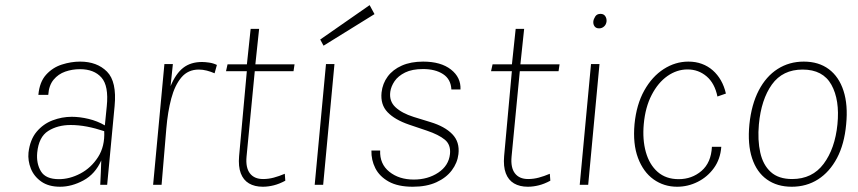

<svg xmlns="http://www.w3.org/2000/svg" viewBox="-20 -720 3342 748"><path d="M214 7.5Q169.5 7.5 141 -12.5Q112.5 -32.5 100.2 -63.2Q88 -94 91 -125.5Q97 -176 122.5 -206.5Q148 -237 184.5 -251Q221 -265 259.5 -265Q290.5 -265 325 -256.8Q359.5 -248.5 388.5 -231.5L396 -306.5Q404 -385.5 375.2 -418Q346.5 -450.5 291.5 -450.5Q261.5 -450.5 234.2 -441Q207 -431.5 188.8 -409.5Q170.5 -387.5 168 -350.5H129.5Q134 -400.5 159.5 -428.8Q185 -457 221 -468.5Q257 -480 292 -480Q358 -480 396.8 -441Q435.5 -402 426.5 -307L397.5 0H370.5Q371.5 -24.5 372.8 -47.8Q374 -71 374.5 -95Q351 -42 305.2 -17.2Q259.5 7.5 214 7.5ZM209.5 -22Q251.5 -22 293.2 -44Q335 -66 362 -108Q389 -150 386 -209Q351.5 -220.5 318.8 -226.8Q286 -233 255.5 -233Q204.5 -233 167.8 -209.8Q131 -186.5 125 -125.5Q121 -83 139.5 -52.5Q158 -22 209.5 -22Z M576.5 0 620.5 -470.5H653.5L644.5 -384.5Q665 -433.5 694 -456Q723 -478.5 767 -478.5Q778.5 -478.5 794.5 -476.2Q810.5 -474 825 -467L816 -434.5Q801 -441 785.5 -445Q770 -449 754.5 -449Q712.5 -449 686.8 -418.5Q661 -388 647.2 -336.2Q633.5 -284.5 628 -219.5L609.5 0Z M1004 7.5Q972 7.5 950 -5.5Q928 -18.5 918 -45Q908 -71.5 911.5 -112L942.5 -452.5L963 -442.5H860.5L866.5 -469.5H964.5L939.5 -447L956.5 -607.5H989.5L972.5 -447L952.5 -469.5H1127.5L1123.5 -442.5H949L973.5 -452.5L940.5 -110Q936.5 -67 953.5 -44.8Q970.5 -22.5 1005 -22.5Q1026 -22.5 1046.5 -28Q1067 -33.5 1089.5 -43L1091.5 -16Q1068.5 -3.5 1046.5 2Q1024.5 7.5 1004 7.5Z M1206 0 1250 -470.5H1283L1239 0ZM1240.5 -542 1227.5 -566 1420 -700 1439 -665Z M1588 7.5Q1530.5 7.5 1494.5 -12.5Q1458.5 -32.5 1442.2 -64.8Q1426 -97 1427 -133.5H1461Q1459 -81 1496.8 -50.8Q1534.5 -20.5 1592 -20.5Q1647 -20.5 1687.5 -47.5Q1728 -74.5 1733 -119.5Q1737 -156 1713 -175.8Q1689 -195.5 1643 -211L1573.5 -234.5Q1518 -253.5 1489.8 -283Q1461.5 -312.5 1466.5 -360Q1470.5 -395 1490.5 -422Q1510.5 -449 1545.5 -464.5Q1580.5 -480 1628.5 -480Q1697.5 -480 1736.8 -449.2Q1776 -418.5 1774 -371.5H1738.5Q1736.5 -411.5 1706.2 -431.2Q1676 -451 1628 -451Q1585.5 -451 1558.2 -437.5Q1531 -424 1517.2 -403.8Q1503.5 -383.5 1500.5 -362.5Q1495.5 -326 1520.5 -302.5Q1545.5 -279 1591.5 -264.5L1656.5 -244.5Q1713 -227.5 1742.2 -197.2Q1771.5 -167 1766 -119.5Q1762 -85.5 1740.2 -56.5Q1718.5 -27.5 1680.2 -10Q1642 7.5 1588 7.5Z M2036.5 7.5Q2004.5 7.5 1982.5 -5.5Q1960.5 -18.5 1950.5 -45Q1940.5 -71.5 1944 -112L1975 -452.5L1995.5 -442.5H1893L1899 -469.5H1997L1972 -447L1989 -607.5H2022L2005 -447L1985 -469.5H2160L2156 -442.5H1981.5L2006 -452.5L1973 -110Q1969 -67 1986 -44.8Q2003 -22.5 2037.5 -22.5Q2058.5 -22.5 2079 -28Q2099.5 -33.5 2122 -43L2124 -16Q2101 -3.5 2079 2Q2057 7.5 2036.5 7.5Z M2314 -609.5Q2302 -609.5 2296.2 -617.5Q2290.5 -625.5 2291.5 -636.5Q2292.5 -645.5 2299 -655.8Q2305.5 -666 2319.5 -666Q2332 -666 2338 -657Q2344 -648 2343 -636.5Q2341.5 -624 2333.2 -616.8Q2325 -609.5 2314 -609.5ZM2238.5 0 2282.5 -470.5H2315.5L2271.5 0Z M2618 7.5Q2566.5 7.5 2526.2 -21.2Q2486 -50 2465.5 -104.8Q2445 -159.5 2452 -236.5Q2459.5 -313 2490 -367.5Q2520.5 -422 2565.8 -451Q2611 -480 2662 -480Q2690.5 -480 2714.2 -471.2Q2738 -462.5 2756.8 -446Q2775.5 -429.5 2788.5 -406.8Q2801.5 -384 2808 -355.5L2775 -344Q2764.5 -395.5 2732.8 -422.5Q2701 -449.5 2658.5 -449.5Q2617 -449.5 2580.2 -423.8Q2543.5 -398 2518.8 -350.2Q2494 -302.5 2488 -236.5Q2482.5 -176 2496.2 -127.2Q2510 -78.5 2542.2 -50.2Q2574.5 -22 2624 -22Q2675.5 -22 2713 -54.2Q2750.5 -86.5 2753.5 -148H2790Q2786.5 -100 2761.2 -65.2Q2736 -30.5 2698 -11.5Q2660 7.5 2618 7.5Z M3064.5 7.5Q3007.5 7.5 2967.8 -20.8Q2928 -49 2910 -103.5Q2892 -158 2899.5 -235.5Q2907.5 -313 2936 -367.8Q2964.5 -422.5 3009.5 -451.2Q3054.5 -480 3111.5 -480Q3169.5 -480 3209 -450.5Q3248.5 -421 3266.2 -366.2Q3284 -311.5 3276.5 -235.5Q3269.5 -158.5 3240.8 -104.2Q3212 -50 3167 -21.2Q3122 7.5 3064.5 7.5ZM3066 -22.5Q3144.5 -22.5 3188.8 -81.8Q3233 -141 3242.5 -235.5Q3252 -330.5 3219 -389.8Q3186 -449 3107 -449Q3029 -449 2987.2 -390.8Q2945.5 -332.5 2936.5 -235.5Q2931 -174 2941.8 -125.8Q2952.5 -77.5 2982.8 -50Q3013 -22.5 3066 -22.5Z"/></svg>

Font: Karla ExtraLight
Style: Italic
Weight: 250
Italic angle: -8°
Designer: Jonathan Pinhorn
Version: Version 2.004;gftools[0.9.33]